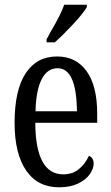

<svg xmlns="http://www.w3.org/2000/svg" viewBox="-20 -786 471 816"><path d="M42 -264Q42 -403 89 -474.5Q136 -546 223 -546Q303 -546 348 -483.5Q393 -421 393 -304V-264H130Q131 -45 249 -45Q288 -45 315 -67Q342 -89 358 -124Q378 -115 378 -91Q378 -69 361.5 -45.5Q345 -22 312 -6Q279 10 231 10Q140 10 91 -61.5Q42 -133 42 -264ZM307 -313Q305 -496 225 -496Q181 -496 157 -449Q133 -402 131 -313ZM178 -619 197 -654Q239 -725 253 -766H349V-756Q335 -731 293.5 -686Q252 -641 213 -606H178Z"/></svg>

Font: Noto Serif Cond
Style: Regular
Weight: 400
Width: 3
Designer: Monotype Design Team
Foundry: Monotype Imaging Inc.
Version: Version 1.001